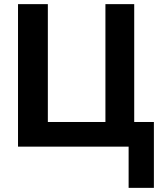

<svg xmlns="http://www.w3.org/2000/svg" viewBox="-20 -708 770 927"><path d="M723 199H601V0H67V-688H211V-119H489V-688H628V-119H723Z"/></svg>

Font: Libra Sans
Style: Bold
Weight: 700
Foundry: Context Ltd
Version: Version 1.000